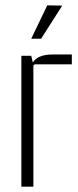

<svg xmlns="http://www.w3.org/2000/svg" viewBox="-20 -699 291 719"><path d="M97 -554 157 -679 213 -678 134 -554ZM178 -495H249V-458H112Q105 -458 105 -451V0H60V-490H97L103 -465Q121 -495 178 -495Z"/></svg>

Font: Gemunu Libre ExtraLight
Style: Regular
Weight: 200
Designer: Puspanada Ekanayake, Sola Matas, Pathum Egodawatta, Kosala Senevirathne
Foundry: mooniak
Version: Version 1.100